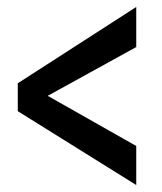

<svg xmlns="http://www.w3.org/2000/svg" viewBox="-20 -645 466 551"><path d="M371 -114 31 -326V-406L371 -625V-510L117 -370L371 -226Z"/></svg>

Font: Myanmar Chatu
Style: Regular
Weight: 400
Designer: Danh Hong
Foundry: Google Inc.
Version: Version 2.00 November 20, 2015